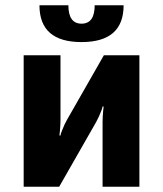

<svg xmlns="http://www.w3.org/2000/svg" viewBox="-20 -710 620 730"><path d="M130 -690H240Q240 -620 290 -620Q340 -620 340 -690H450Q450 -550 290 -550Q130 -550 130 -690ZM70 0V-500H210V-255Q210 -236 208 -214L206 -195H210Q211 -203 216 -214Q225 -238 235 -255L375 -500H510V0H370V-245Q370 -264 372 -286L374 -305H370Q369 -297 364 -286Q358 -269 345 -245L205 0Z"/></svg>

Font: Scada
Style: Bold
Weight: 700
Designer: Jovanny Lemonad
Foundry: Jovanny Lemonad
Version: Version 4.100;PS 004.100;hotconv 1.0.88;makeotf.lib2.5.64775